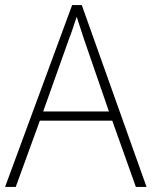

<svg xmlns="http://www.w3.org/2000/svg" viewBox="-20 -736 597 756"><path d="M515 0 422 -261H137L42 0H0L264 -716H302L557 0ZM409 -297 312 -578Q307 -594 298.5 -619Q290 -644 282 -670Q274 -646 266 -622Q258 -598 250 -578L150 -297Z"/></svg>

Font: Noto Sans Disp ExtLt
Style: Regular
Weight: 200
Designer: Monotype Design Team
Foundry: Monotype Imaging Inc.
Version: Version 2.000;GOOG;noto-source:20170915:90ef993387c0